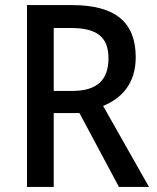

<svg xmlns="http://www.w3.org/2000/svg" viewBox="-20 -734 616 754"><path d="M263 -714H86V0H191V-290H292L447 0H565L385 -318C458 -348 513 -406 513 -509C513 -646 434 -714 263 -714ZM259 -624C359 -624 406 -590 406 -505C406 -420 361 -377 265 -377H191V-624Z"/></svg>

Font: Noto Sans Devanagari UI SemiCondensed Medium
Style: Regular
Weight: 500
Width: 4
Designer: Jelle Bosma - Monotype Design Team
Foundry: Monotype Imaging Inc.
Version: Version 2.004